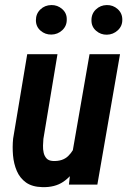

<svg xmlns="http://www.w3.org/2000/svg" viewBox="-20 -748 516 778"><path d="M273.9 -132.3 342.8 -528.3H466.3L374.5 0H259.3ZM304.2 -237.3 336.4 -238.8Q332 -197.8 321.5 -153.8Q311 -109.9 290.5 -72Q270 -34.2 236.1 -11.2Q202.1 11.7 151.4 10.3Q110.4 9.3 85.4 -8.5Q60.5 -26.4 48.1 -55.4Q35.6 -84.5 32.7 -118.9Q29.8 -153.3 33.2 -186.5L90.3 -528.3H212.9L155.8 -185.1Q154.8 -173.3 154.3 -158Q153.8 -142.6 157 -128.9Q160.2 -115.2 168.7 -106Q177.2 -96.7 194.3 -95.7Q233.9 -93.8 256.6 -116Q279.3 -138.2 290 -172.1Q300.8 -206.1 304.2 -237.3ZM125.5 -666Q125.5 -692.4 143.6 -709.7Q161.6 -727.1 188 -727.5Q212.9 -728 231.9 -711.4Q251 -694.8 250.5 -669.4Q251 -643.1 232.4 -625.7Q213.9 -608.4 188.5 -607.9Q163.1 -607.4 144.3 -623.8Q125.5 -640.1 125.5 -666ZM350.6 -665Q350.1 -691.9 368.4 -709.5Q386.7 -727.1 412.6 -727.5Q438 -728 456.8 -711.2Q475.6 -694.3 475.6 -668.5Q476.1 -642.6 457.3 -625.2Q438.5 -607.9 413.1 -607.4Q388.2 -606.9 369.4 -623.3Q350.6 -639.6 350.6 -665Z"/></svg>

Font: Roboto Condensed SemiBold
Style: Italic
Weight: 600
Italic angle: -12°
Designer: Christian Robertson
Foundry: Google
Version: Version 3.008; 2023